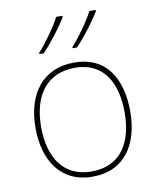

<svg xmlns="http://www.w3.org/2000/svg" viewBox="-86 -833 747 910"><g transform="rotate(-10 287.5 -378.0)"><path d="M437 -759V-766H407C384 -721 334 -651 298 -612V-606H319C361 -650 408 -712 437 -759ZM277 -759V-766H247C224 -721 174 -651 138 -612V-606H159C201 -650 248 -712 277 -759ZM515 -264C515 -417 451 -538 292 -538C145 -538 59 -432 59 -264C59 -107 134 10 286 10C443 10 515 -109 515 -264ZM86 -264C86 -420 160 -513 292 -513C433 -513 488 -402 488 -264C488 -119 426 -15 286 -15C151 -15 86 -117 86 -264Z"/></g></svg>

Font: Noto Sans Thai Looped Thin
Style: Regular
Weight: 100
Designer: Sasikarn Vongin, Ben Mitchell
Foundry: The Fontpad Ltd
Version: Version 1.001